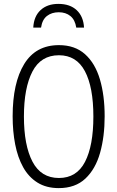

<svg xmlns="http://www.w3.org/2000/svg" viewBox="-20 -957 603 987"><path d="M282 10Q218 10 172.5 -18.5Q127 -47 99 -97.5Q71 -148 58 -215Q45 -282 45 -359Q45 -531 104.5 -628Q164 -725 283 -725Q365 -725 417 -678.5Q469 -632 493.5 -549.5Q518 -467 518 -359Q518 -255 494.5 -171.5Q471 -88 419 -39Q367 10 282 10ZM283 -42Q374 -42 417 -125Q460 -208 460 -358Q460 -509 416.5 -591Q373 -673 283 -673Q190 -673 146.5 -589Q103 -505 103 -358Q103 -210 147 -126Q191 -42 283 -42ZM280 -937Q340 -937 374.5 -904.5Q409 -872 412 -815H372Q366 -855 342 -874.5Q318 -894 282 -894Q246 -894 221.5 -875Q197 -856 191 -815H151Q154 -873 188.5 -905Q223 -937 280 -937Z"/></svg>

Font: Noto Sans Mono SemiCondensed Light
Style: Regular
Weight: 300
Width: 4
Designer: Monotype Design Team
Foundry: Monotype Imaging Inc.
Version: Version 2.014; ttfautohint (v1.8.4.7-5d5b)